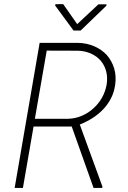

<svg xmlns="http://www.w3.org/2000/svg" viewBox="-20 -921 627 941"><path d="M331.5 -300.8 438.5 0H481.4L481.9 -6.8L371.1 -310.5Q403.8 -323.7 432.9 -342Q461.9 -360.4 485.4 -384.8Q508.3 -408.7 523.7 -438.5Q539.1 -468.3 544.4 -504.9Q550.8 -549.3 539.3 -586.4Q527.8 -623.5 503.4 -651.4Q478.5 -678.2 442.1 -694.1Q405.8 -710 362.3 -710.9H174.3L51.8 0H92.3L144.5 -300.8ZM150.9 -338.9 209 -672.9 361.8 -672.4Q397 -671.4 425.8 -658.4Q454.6 -645.5 473.6 -623.5Q492.7 -601.1 500.5 -570.8Q508.3 -540.5 502.4 -504.9Q496.1 -470.7 479 -440.9Q461.9 -411.1 437 -389.2Q412.1 -366.7 380.6 -353.3Q349.1 -339.8 314.5 -338.9ZM358.4 -802.7 289.6 -900.9 251.5 -900.4 250.5 -893.6 340.3 -771.5H375.5L501.5 -893.1L502 -899.9H462.4Z"/></svg>

Font: Roboto Mono ExtraLight
Style: Italic
Weight: 250
Italic angle: -10°
Monospace: yes
Designer: Google
Version: Version 3.000